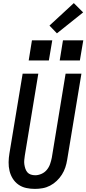

<svg xmlns="http://www.w3.org/2000/svg" viewBox="-20 -1210 557 1238"><path d="M205 8Q176 8 148.5 2Q121 -4 99 -19.5Q77 -35 62.5 -58Q48 -81 41.5 -108Q35 -135 35.5 -164Q36 -193 41 -222L126 -735H227L140 -207Q138 -193 136.5 -178.5Q135 -164 137 -150Q139 -136 143.5 -122.5Q148 -109 156.5 -99Q165 -89 178.5 -84.5Q192 -80 207 -80Q227 -80 247.5 -89Q268 -98 282 -115Q296 -132 303 -152.5Q310 -173 314 -193L403 -735H505L413 -179Q409 -154 401 -130Q393 -106 379 -84Q365 -62 345.5 -43.5Q326 -25 303 -13Q280 -1 255 3.5Q230 8 205 8ZM495 -820H365L386 -950H517ZM295 -820H165L186 -950H317ZM347 -995 299 -1045 456 -1190 516 -1130Z"/></svg>

Font: Iosevka SS04 Semibold Oblique
Style: Regular
Weight: 600
Italic angle: -9°
Monospace: yes
Designer: Belleve Invis
Foundry: Belleve Invis
Version: Version 19.0.0; ttfautohint (v1.8.4)